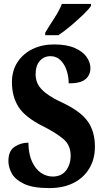

<svg xmlns="http://www.w3.org/2000/svg" viewBox="-20 -951 530 981"><path d="M232 10Q148 10 103 -11.5Q58 -33 40.5 -64.5Q23 -96 23 -128Q23 -180 54.5 -201Q86 -222 125 -222Q126 -163 144 -124.5Q162 -86 190 -67.5Q218 -49 249 -49Q294 -49 317.5 -80Q341 -111 341 -156Q341 -210 303 -241.5Q265 -273 198 -307Q108 -352 74.5 -405Q41 -458 41 -531Q41 -590 69.5 -633.5Q98 -677 146.5 -700.5Q195 -724 256 -724Q320 -724 361.5 -706Q403 -688 422.5 -660Q442 -632 442 -603Q442 -568 417 -546.5Q392 -525 331 -525Q331 -559 320.5 -591Q310 -623 289 -643.5Q268 -664 238 -664Q205 -664 183.5 -640Q162 -616 162 -571Q162 -545 173 -522Q184 -499 214.5 -475Q245 -451 304 -424Q395 -380 430 -328.5Q465 -277 465 -202Q465 -138 436 -90Q407 -42 355 -16Q303 10 232 10ZM211 -784Q230 -816 256.5 -856.5Q283 -897 296 -931H445V-921Q434 -904 405 -876Q376 -848 341.5 -819Q307 -790 278 -771H211Z"/></svg>

Font: Noto Serif Tamil ExtraCondensed ExtraBold
Style: Italic
Weight: 800
Width: 2
Italic angle: -12°
Designer: Indian Type Foundry, Tom Grace, and the Monotype Design Team
Foundry: Monotype Imaging Inc.
Version: Version 2.003; ttfautohint (v1.8.4.7-5d5b)